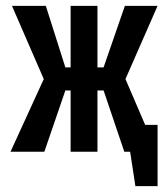

<svg xmlns="http://www.w3.org/2000/svg" viewBox="-20 -520 573 658"><path d="M415 -92V0H426L444 118H520V-92ZM520 -500H408L335 -289H314V-500H222V-289H204L137 -500H21L130 -249L16 0H132L204 -210H222V0H314V-210H335L406 0H517L410 -249Z"/></svg>

Font: Advent Pro SemiBold
Style: Regular
Weight: 600
Designer: VivaRado, Andreas Kalpakidis
Foundry: VivaRado, Andreas Kalpakidis
Version: Version 3.000